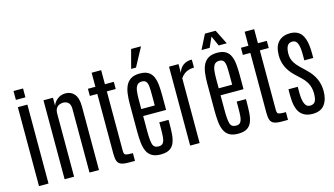

<svg xmlns="http://www.w3.org/2000/svg" viewBox="-104 -1343 2998 1721"><g transform="rotate(-15 1395.0 -482.5)"><path d="M75.7 0V-732.4H164.1V0ZM75.7 -799.8V-882.3H164.1V-799.8Z M313.5 0V-732.4H401.4V-657.2Q411.1 -690.4 443.4 -716.1Q475.6 -741.7 519.5 -741.7Q570.8 -741.7 601.6 -704.1Q632.3 -666.5 632.3 -587.4V0H544.4V-589.4Q544.4 -631.3 525.4 -648.9Q506.3 -666.5 478 -666.5Q458 -666.5 440.4 -658.4Q422.9 -650.4 412.1 -632.3Q401.4 -614.3 401.4 -583.5V0Z M904.8 4.4Q857.9 4.4 834.2 -6.6Q810.5 -17.6 802.5 -42Q794.4 -66.4 794.4 -107.4V-662.6H725.1V-729H794.4V-859.4H882.8V-729H965.3V-662.6H882.8V-110.8Q882.8 -91.8 887.5 -82.5Q892.1 -73.2 909.7 -70.3Q927.2 -67.4 965.3 -67.4V4.4Z M1205.1 8.8Q1153.8 8.8 1123 -9.8Q1092.3 -28.3 1076.9 -62.5Q1061.5 -96.7 1056.9 -143.8Q1052.2 -190.9 1052.2 -248V-501Q1052.2 -552.7 1058.1 -596.4Q1064 -640.1 1080.6 -672.6Q1097.2 -705.1 1127.9 -723.1Q1158.7 -741.2 1208 -741.2Q1258.3 -741.2 1287.4 -722.9Q1316.4 -704.6 1330.6 -671.4Q1344.7 -638.2 1348.9 -593.5Q1353 -548.8 1353 -495.6V-364.7H1140.1V-218.3Q1140.1 -142.1 1150.4 -104Q1160.6 -65.9 1205.1 -65.9Q1234.4 -65.9 1246.8 -84.2Q1259.3 -102.5 1262.2 -136Q1265.1 -169.4 1265.1 -215.8V-272.9H1351.1V-245.1Q1351.1 -188.5 1347.7 -142.1Q1344.2 -95.7 1330.6 -61.8Q1316.9 -27.8 1287.1 -9.5Q1257.3 8.8 1205.1 8.8ZM1140.1 -429.7H1265.1V-522.9Q1265.1 -569.8 1262.7 -601.8Q1260.3 -633.8 1248.3 -650.4Q1236.3 -667 1208.5 -667Q1178.2 -667 1163.6 -648.4Q1148.9 -629.9 1144.5 -596.7Q1140.1 -563.5 1140.1 -519ZM1145.5 -800.8 1191.4 -973.6H1283.2L1190.4 -800.8Z M1478.5 0V-732.4H1566.4V-650.9Q1579.1 -693.4 1610.6 -717.3Q1642.1 -741.2 1690.9 -741.2Q1691.9 -741.2 1692.1 -730Q1692.4 -718.8 1692.4 -703.9Q1692.4 -689 1692.4 -677.7Q1692.4 -666.5 1692.4 -666.5Q1668.9 -666.5 1646.2 -660.6Q1623.5 -654.8 1603.5 -640.6Q1583.5 -626.5 1566.4 -601.1V0Z M1923.3 8.8Q1872.1 8.8 1841.3 -9.8Q1810.5 -28.3 1795.2 -62.5Q1779.8 -96.7 1775.1 -143.8Q1770.5 -190.9 1770.5 -248V-501Q1770.5 -552.7 1776.4 -596.4Q1782.2 -640.1 1798.8 -672.6Q1815.4 -705.1 1846.2 -723.1Q1877 -741.2 1926.3 -741.2Q1976.6 -741.2 2005.6 -722.9Q2034.7 -704.6 2048.8 -671.4Q2063 -638.2 2067.1 -593.5Q2071.3 -548.8 2071.3 -495.6V-364.7H1858.4V-218.3Q1858.4 -142.1 1868.7 -104Q1878.9 -65.9 1923.3 -65.9Q1952.6 -65.9 1965.1 -84.2Q1977.5 -102.5 1980.5 -136Q1983.4 -169.4 1983.4 -215.8V-272.9H2069.3V-245.1Q2069.3 -188.5 2065.9 -142.1Q2062.5 -95.7 2048.8 -61.8Q2035.2 -27.8 2005.4 -9.5Q1975.6 8.8 1923.3 8.8ZM1858.4 -429.7H1983.4V-522.9Q1983.4 -569.8 1981 -601.8Q1978.5 -633.8 1966.6 -650.4Q1954.6 -667 1926.8 -667Q1896.5 -667 1881.8 -648.4Q1867.2 -629.9 1862.8 -596.7Q1858.4 -563.5 1858.4 -519ZM1798.3 -800.8 1866.2 -935.1H1965.3L2032.7 -800.8H1958L1916 -894.5L1874 -800.8Z M2324.7 4.4Q2277.8 4.4 2254.2 -6.6Q2230.5 -17.6 2222.4 -42Q2214.4 -66.4 2214.4 -107.4V-662.6H2145V-729H2214.4V-859.4H2302.7V-729H2385.3V-662.6H2302.7V-110.8Q2302.7 -91.8 2307.4 -82.5Q2312 -73.2 2329.6 -70.3Q2347.2 -67.4 2385.3 -67.4V4.4Z M2614.3 9.8Q2536.6 9.8 2498.3 -39.6Q2460 -88.9 2460 -200.7V-259.3H2546.4V-206.5Q2546.4 -139.2 2561.5 -103.3Q2576.7 -67.4 2608.9 -67.4Q2642.1 -67.4 2657 -88.6Q2671.9 -109.9 2671.9 -165.5Q2671.9 -191.9 2665.8 -217.8Q2659.7 -243.7 2644.3 -269.5Q2628.9 -295.4 2600.6 -322.8L2547.4 -372.6Q2499.5 -418.5 2477.1 -468Q2454.6 -517.6 2454.6 -573.2Q2454.6 -659.2 2494.9 -700.2Q2535.2 -741.2 2603.5 -741.2Q2648.9 -741.2 2681.4 -720Q2713.9 -698.7 2730.7 -648.9Q2747.6 -599.1 2747.6 -512.7V-473.1H2664.6V-527.3Q2664.6 -595.7 2650.9 -629.6Q2637.2 -663.6 2604.5 -663.6Q2571.8 -663.6 2557.1 -640.1Q2542.5 -616.7 2541.5 -568.8Q2541 -545.9 2546.9 -523.4Q2552.7 -501 2567.9 -477.8Q2583 -454.6 2609.9 -428.7L2661.6 -378.9Q2713.4 -330.1 2737.1 -276.9Q2760.7 -223.6 2760.7 -164.1Q2760.7 -84.5 2725.3 -37.4Q2689.9 9.8 2614.3 9.8Z"/></g></svg>

Font: AntonioLight
Style: Regular
Weight: 300
Designer: Vernon Adams
Foundry: Vernon Adams
Version: Version 1.002